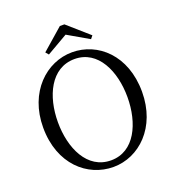

<svg xmlns="http://www.w3.org/2000/svg" viewBox="-164 -1055 1096 1199"><g transform="rotate(-20 384.5 -455.0)"><path d="M385 -863 525 -782 541 -802 400 -926H370L228 -802L245 -782ZM385 -28C227 -28 153 -192 153 -365C153 -537 227 -701 385 -701C541 -701 615 -537 615 -365C615 -192 541 -28 385 -28ZM385 -746C214 -746 55 -601 55 -365C55 -121 213 16 385 16C555 16 712 -128 712 -365C712 -609 555 -746 385 -746Z"/></g></svg>

Font: Source Han Serif AKR9
Style: Regular
Weight: 400
Designer: Ryoko NISHIZUKA 西塚涼子 (kana & ideographs); Frank Grießhammer (Latin, Greek & Cyrillic); Sandoll Communications 산돌커뮤니케이션, 
Foundry: Adobe Systems Incorporated
Version: Version 1.005;hotconv 1.0.107;makeotfexe 2.5.65593